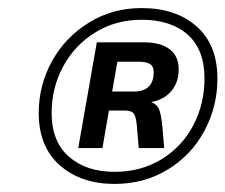

<svg xmlns="http://www.w3.org/2000/svg" viewBox="-20 -730 559 476"><path d="M76 -450Q76 -519 109 -578.5Q142 -638 200.5 -674Q259 -710 331 -710Q416 -710 467.5 -664.5Q519 -619 519 -535Q519 -466 487 -406Q455 -346 396.5 -310Q338 -274 264 -274Q181 -274 128.5 -320Q76 -366 76 -450ZM487 -535Q487 -607 445.5 -644Q404 -681 331 -681Q267 -681 216 -649.5Q165 -618 136.5 -565Q108 -512 108 -450Q108 -379 151 -341.5Q194 -304 264 -304Q330 -304 381 -335.5Q432 -367 459.5 -420Q487 -473 487 -535ZM220 -625H338Q378 -625 400.5 -608Q423 -591 423 -558Q423 -526 405 -504.5Q387 -483 355 -477Q370 -471 375 -457.5Q380 -444 383 -412L387 -363H324L319 -421Q317 -441 311.5 -448.5Q306 -456 290 -456H250L234 -363H174ZM311 -503Q361 -503 361 -551Q361 -566 351.5 -571.5Q342 -577 324 -577H271L258 -503Z"/></svg>

Font: KoHo
Style: Bold Italic
Weight: 700
Italic angle: -10°
Version: Version 1.000; ttfautohint (v1.6)